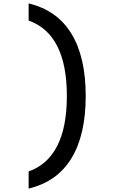

<svg xmlns="http://www.w3.org/2000/svg" viewBox="-20 -940 740 1120"><path d="M147 -820V-920Q312 -881 396 -744.5Q480 -608 480 -380Q480 -152 396 -15.5Q312 121 147 160V60Q370 -19 370 -380Q370 -741 147 -820Z"/></svg>

Font: Martian Mono
Style: Regular
Weight: 400
Monospace: yes
Designer: Roman Shamin
Foundry: Evil Martians
Version: Version 1.000; ttfautohint (v1.8.4.7-5d5b)